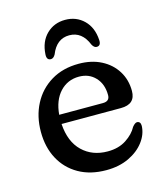

<svg xmlns="http://www.w3.org/2000/svg" viewBox="-106 -766 736 859"><g transform="rotate(-15 262.0 -337.0)"><path d="M482.5 -301Q482.5 -239.5 415 -239.5H140Q145.5 -156 191.5 -111.8Q237.5 -67.5 308.5 -67.5Q359.5 -67.5 394.8 -90.8Q430 -114 446 -144.5Q459 -160.5 468.5 -160Q484.5 -159 484.5 -138.5Q483 -100 457 -65.5Q431 -31 385.8 -9.5Q340.5 12 281 12Q207 12 153.2 -18.8Q99.5 -49.5 70.5 -103.8Q41.5 -158 41.5 -229Q41.5 -300.5 71 -357.2Q100.5 -414 155 -447Q209.5 -480 283.5 -480Q342.5 -480 387.2 -457Q432 -434 457.2 -393.5Q482.5 -353 482.5 -301ZM269.5 -424Q216.5 -424 181.2 -386Q146 -348 140.5 -282H343Q374.5 -282 374.5 -310.5Q374.5 -361.5 345.2 -392.8Q316 -424 269.5 -424ZM275.5 -614Q216.5 -614 190.5 -548Q181.5 -532 169.5 -532Q149 -532 151 -559.5Q154.5 -617.5 189.2 -651.5Q224 -685.5 275.5 -685.5Q327 -685.5 361.8 -651.5Q396.5 -617.5 400 -559.5Q402 -532 381.5 -532Q369.5 -532 361 -548Q334.5 -614 275.5 -614Z"/></g></svg>

Font: Fraunces 9pt S100
Style: Regular
Weight: 400
Version: Version 1.000; ttfautohint (v1.8.3)